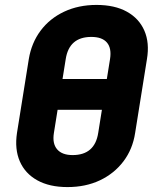

<svg xmlns="http://www.w3.org/2000/svg" viewBox="-20 -750 640 780"><path d="M254 10Q181 10 131.5 -17.5Q82 -45 60.5 -94.5Q39 -144 49 -210L97 -510Q108 -576 145 -625.5Q182 -675 240.5 -702.5Q299 -730 372 -730Q446 -730 495.5 -702.5Q545 -675 566.5 -625.5Q588 -576 577 -510L529 -210Q519 -144 481.5 -94.5Q444 -45 386 -17.5Q328 10 254 10ZM234 -429H414L427 -510Q434 -554 414.5 -577Q395 -600 351 -600Q261 -600 247 -510ZM275 -120Q365 -120 379 -210L394 -304H214L199 -210Q192 -167 212 -143.5Q232 -120 275 -120Z"/></svg>

Font: JetBrains Mono ExtraBold
Style: Italic
Weight: 800
Italic angle: -9°
Monospace: yes
Designer: Philipp Nurullin, Konstantin Bulenkov
Foundry: JetBrains
Version: Version 2.305; ttfautohint (v1.8.4.7-5d5b)